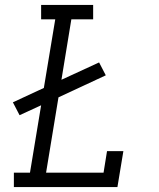

<svg xmlns="http://www.w3.org/2000/svg" viewBox="-20 -755 640 775"><path d="M36 0V-58H101L146 -330L59 -290L32 -342L157 -400L203 -677H146V-735H356V-677H268L228 -433L380 -503L407 -451L216 -362L166 -58H398L412 -145H478L454 0Z"/></svg>

Font: Iosevka Curly Slab LtExObl
Style: Regular
Weight: 300
Width: 7
Italic angle: -9°
Monospace: yes
Designer: Belleve Invis
Foundry: Belleve Invis
Version: Version 11.1.0; ttfautohint (v1.8.3)